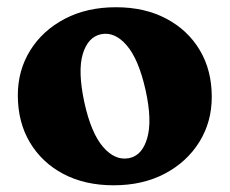

<svg xmlns="http://www.w3.org/2000/svg" viewBox="-20 -512 651 544"><path d="M308.5 -491.5Q390 -491.5 451 -459.2Q512 -427 546 -370Q580 -313 580 -237.5Q580 -166.5 544.8 -109.8Q509.5 -53 447 -20Q384.5 13 302 13Q220.5 13 159.5 -19.2Q98.5 -51.5 64.5 -108.8Q30.5 -166 30.5 -242Q30.5 -312.5 65.5 -369Q100.5 -425.5 163.2 -458.5Q226 -491.5 308.5 -491.5ZM346 -64Q383 -71.5 397.2 -121Q411.5 -170.5 392.5 -256.5Q373 -344 339 -383.5Q305 -423 266 -415Q229 -407 214.5 -358.8Q200 -310.5 219 -222Q238 -135 272.2 -95.5Q306.5 -56 346 -64Z"/></svg>

Font: Fraunces 9pt Soft
Style: Bold
Weight: 700
Version: Version 1.000;[b76b70a41]